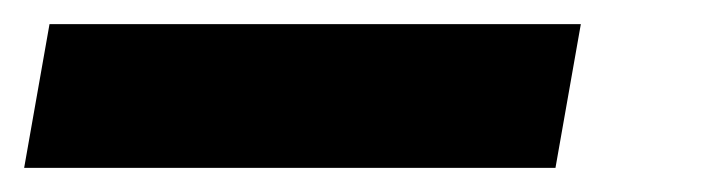

<svg xmlns="http://www.w3.org/2000/svg" viewBox="-45 15 601 159"><path d="M-25 154H415L436 35H-4Z"/></svg>

Font: Fixel Display 20240404 Black
Style: Italic
Weight: 900
Italic angle: -10°
Designer: AlfaBravo + MacPaw
Foundry: Kyrylo Tkachov, Marchela Mozhyna, Serhii Makarenko, Maria Weinstein, Zakhar Kryvoshyya
Version: Version 1.211;Glyphs 3.2 (3225)